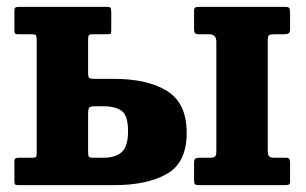

<svg xmlns="http://www.w3.org/2000/svg" viewBox="-20 -540 892 560"><path d="M611 -99.5V-418.5Q611 -440 590 -440H561Q552 -440 549 -443.2Q546 -446.5 546 -456V-507Q546 -515.5 549 -517.8Q552 -520 560.5 -520H812Q821 -520 823.5 -516.8Q826 -513.5 826 -504V-456Q826 -445.5 821.8 -442.8Q817.5 -440 808 -440H779.5Q768.5 -440 764.8 -437.2Q761 -434.5 761 -423.5V-102.5Q761 -90 764.2 -85Q767.5 -80 780.5 -80H813Q821 -80 823.5 -76.8Q826 -73.5 826 -65V-11Q826 -3 822.2 -1.5Q818.5 0 810.5 0H558.5Q550 0 548 -3.5Q546 -7 546 -16V-65Q546 -74 549.2 -77Q552.5 -80 561 -80H591Q603 -80 607 -83.2Q611 -86.5 611 -99.5ZM33.5 0Q25.5 0 23.8 -2.5Q22 -5 22 -13V-69Q22 -76.5 25.5 -78.2Q29 -80 36 -80H76Q84 -80 85.5 -83Q87 -86 87 -93.5V-423Q87 -432.5 85.2 -436.2Q83.5 -440 74 -440H34.5Q27 -440 24.5 -442Q22 -444 22 -452V-508Q22 -516 25 -518Q28 -520 35.5 -520H289Q299 -520 301.8 -518Q304.5 -516 304.5 -505V-454.5Q304.5 -444 303.2 -442Q302 -440 291.5 -440H249.5Q241 -440 239 -436.8Q237 -433.5 237 -425V-326.5Q237 -315 240.8 -312.5Q244.5 -310 256.5 -310H312Q410.5 -310 467.5 -274.5Q524.5 -239 524.5 -152.5Q524.5 -66.5 467.5 -33.2Q410.5 0 312 0ZM282 -80Q317.5 -80 335.5 -96.8Q353.5 -113.5 353.5 -157.5Q353.5 -202 335.5 -216Q317.5 -230 282 -230H256Q243.5 -230 240.2 -226.2Q237 -222.5 237 -207.5V-98Q237 -86 239 -83Q241 -80 251 -80Z"/></svg>

Font: Besley* Narrow
Style: Bold
Weight: 700
Width: 4
Designer: Owen Earl
Foundry: indestructible type*
Version: Version 3.000; ttfautohint (v1.8.3)